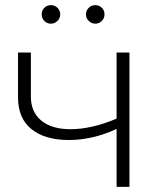

<svg xmlns="http://www.w3.org/2000/svg" viewBox="-20 -726 631 746"><path d="M483 -522H433V-265C368.3 -237.7 308.7 -224 254 -224C206 -224 168.3 -235 141 -257C113.7 -279 100 -310.3 100 -351V-522H50V-348C50 -293.3 67.5 -252 102.5 -224C137.5 -196 185.7 -182 247 -182C309 -182 371 -196.3 433 -225V0H483ZM152.5 -644.5C159.5 -637.5 168 -634 178 -634C187.3 -634 195.7 -637.5 203 -644.5C210.3 -651.5 214 -660 214 -670C214 -680 210.5 -688.5 203.5 -695.5C196.5 -702.5 188 -706 178 -706C168 -706 159.5 -702.7 152.5 -696C145.5 -689.3 142 -680.7 142 -670C142 -660 145.5 -651.5 152.5 -644.5ZM325 -644.5C332.3 -637.5 340.7 -634 350 -634C360 -634 368.5 -637.5 375.5 -644.5C382.5 -651.5 386 -660 386 -670C386 -680.7 382.5 -689.3 375.5 -696C368.5 -702.7 360 -706 350 -706C340 -706 331.5 -702.5 324.5 -695.5C317.5 -688.5 314 -680 314 -670C314 -660 317.7 -651.5 325 -644.5Z"/></svg>

Font: Montserrat Custom ExtraLight
Style: Regular
Weight: 300
Designer: Julieta Ulanovsky
Foundry: Julieta Ulanovsky
Version: Version 7.200